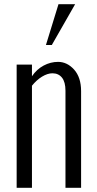

<svg xmlns="http://www.w3.org/2000/svg" viewBox="-20 -892 460 912"><path d="M226.1 -678.2H198.2L257.8 -872.1H336.9ZM131.8 0H59.1V-585H131.8V-529.8Q154.3 -563 187.3 -580.6Q220.2 -598.1 255.9 -598.1Q298.8 -598.1 332 -561.5Q365.2 -524.4 365.2 -459V0H291V-460.9Q291 -502.4 274.4 -523.2Q257.8 -543.9 229 -543.9Q206.1 -543.9 179.9 -528.1Q153.8 -512.2 131.8 -484.9Z"/></svg>

Font: VL Oswald
Style: Light
Weight: 300
Designer: vernon adams
Foundry: vernon adams
Version: Version ; ttfautohint (v0.92.18-e454-dirty) -l 8 -r 50 -G 20